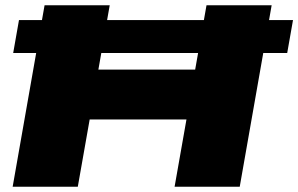

<svg xmlns="http://www.w3.org/2000/svg" viewBox="-20 -708 1131 728"><path d="M28 0 149 -688H396L353 -444H720L763 -688H1010L889 0H642L687 -255H320L275 0ZM30 -507 52 -632H1091L1069 -507Z"/></svg>

Font: Archivo Expanded Black
Style: Italic
Weight: 900
Width: 7
Italic angle: -10°
Designer: Hector Gatti
Foundry: Omnibus-Type
Version: Version 2.001